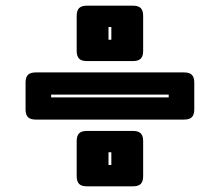

<svg xmlns="http://www.w3.org/2000/svg" viewBox="-20 -698 774 676"><path d="M448 -483H286Q267 -483 258.5 -491.5Q250 -500 250 -519V-642Q250 -661 258.5 -669.5Q267 -678 286 -678H448Q467 -678 475.5 -669.5Q484 -661 484 -642V-519Q484 -500 475.5 -491.5Q467 -483 448 -483ZM362 -558H372V-603H362ZM106 -277Q87 -277 78.5 -285.5Q70 -294 70 -313V-407Q70 -426 78.5 -434.5Q87 -443 106 -443H628Q647 -443 655.5 -434.5Q664 -426 664 -407V-313Q664 -294 655.5 -285.5Q647 -277 628 -277ZM160 -355H574V-365H160ZM448 -42H286Q267 -42 258.5 -50.5Q250 -59 250 -78V-201Q250 -220 258.5 -228.5Q267 -237 286 -237H448Q467 -237 475.5 -228.5Q484 -220 484 -201V-78Q484 -59 475.5 -50.5Q467 -42 448 -42ZM362 -117H372V-162H362Z"/></svg>

Font: Bungee Inline
Style: Regular
Weight: 400
Version: Version 1.000;PS 1.0;hotconv 1.0.72;makeotf.lib2.5.5900